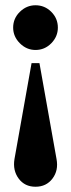

<svg xmlns="http://www.w3.org/2000/svg" viewBox="-20 -510 270 730"><path d="M115 200Q74 200 51 169Q28 138 35 95L100 -270H130L195 95Q203 138 179.5 169Q156 200 115 200ZM115 -490Q150 -490 175 -465Q200 -440 200 -405Q200 -371 175 -345.5Q150 -320 115 -320Q81 -320 55.5 -345.5Q30 -371 30 -405Q30 -440 55.5 -465Q81 -490 115 -490Z"/></svg>

Font: Brygada 1918
Style: Bold
Weight: 700
Designer: Mateusz Machalski | Borys Kosmynka | Przemek Hoffer
Foundry: NIEPODLEGLA 2018
Version: Version 3.006